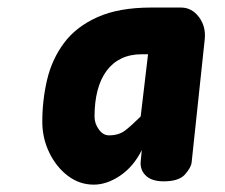

<svg xmlns="http://www.w3.org/2000/svg" viewBox="-20 -880 611 522"><path d="M235 -378Q196 -378 164.2 -402.2Q132.5 -426.5 113.8 -465.5Q95 -504.5 95 -549Q95 -607.5 108 -663Q121 -718.5 153.8 -762.8Q186.5 -807 244.5 -833.2Q302.5 -859.5 392 -859.5H472Q501.5 -859.5 521 -833.5Q540.5 -807.5 536.5 -772L501 -438.5Q499.5 -424.5 483 -405.8Q466.5 -387 425 -387Q392.5 -387 376.5 -402.5Q360.5 -418 362.5 -441L365.5 -472Q343 -427 306.8 -402.5Q270.5 -378 235 -378ZM276 -512Q303 -512 320.5 -525.5Q338 -539 362.5 -563.5L382.5 -732.5H365.5Q334 -732.5 310 -721Q286 -709.5 269.8 -687.5Q253.5 -665.5 245.2 -634Q237 -602.5 237 -563Q237 -544 248.8 -528Q260.5 -512 276 -512Z"/></svg>

Font: Edu NSW ACT Cursive
Style: Regular
Weight: 400
Designer: Tina and Corey Anderson, Eben Sorkin, Mirko Velimirovic
Foundry: Sorkin Type Co.
Version: Version 2.000